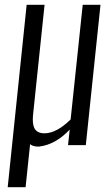

<svg xmlns="http://www.w3.org/2000/svg" viewBox="-20 -598 460 791"><path d="M11.7 173.3 89.8 -578.1H163.6L116.7 -129.9Q115.2 -116.7 115.2 -106Q115.2 -80.6 123 -67.4Q134.8 -48.8 163.1 -48.8Q212.9 -48.8 271 -106L320.8 -578.1H394L333.5 0H260.3L267.1 -64Q208.5 -2 140.6 5.9Q138.7 5.9 136.7 5.9Q116.2 5.9 104 -3.9L85.4 173.3Z"/></svg>

Font: Oswald
Style: Light
Weight: 300
Designer: Vernon Adams
Foundry: Vernon Adams
Version: 3.0; ttfautohint (v0.95.6-bc232) -l 8 -r 50 -G 200 -x 0 -w "